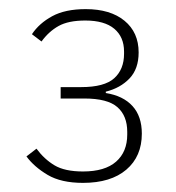

<svg xmlns="http://www.w3.org/2000/svg" viewBox="-20 -724 387 421"><path d="M158 -533Q209 -533 230.5 -552.5Q252 -572 252 -606V-611Q252 -643 230.5 -661Q209 -679 167 -679Q130 -679 108.5 -667Q87 -655 71 -633L50 -649Q66 -673 94.5 -688.5Q123 -704 168 -704Q222 -704 253 -678.5Q284 -653 284 -609Q284 -573 264 -552Q244 -531 212 -523V-520Q250 -514 270.5 -491.5Q291 -469 291 -431Q291 -381 257 -352Q223 -323 162 -323Q114 -323 84.5 -340.5Q55 -358 38 -381L60 -398Q77 -375 99.5 -361.5Q122 -348 162 -348Q210 -348 234.5 -369.5Q259 -391 259 -429V-435Q259 -470 237.5 -489Q216 -508 165 -508H113V-533Z"/></svg>

Font: IBM Plex Sans Thai ExtraLight
Style: Regular
Weight: 200
Designer: Mike Abbink, Paul van der Laan, Pieter van Rosmalen, Ben Mitchell, Mark Frömberg
Foundry: Bold Monday
Version: Version 1.1